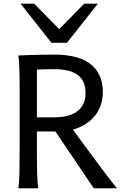

<svg xmlns="http://www.w3.org/2000/svg" viewBox="-20 -1011 677 1031"><path d="M178.2 -212.4Q178.2 -176.3 178.5 -144Q178.7 -111.8 179.4 -84.5Q180.2 -57.1 181.6 -35.6Q183.1 -14.2 185.5 0H78.1Q83.5 -29.3 84.5 -84.7Q85.4 -140.1 85.4 -212.4V-558.1Q85.4 -592.3 84.7 -621.8Q84 -651.4 82.5 -674.8Q81.1 -698.2 78.1 -712.9Q103.5 -713.9 134.3 -715.3Q160.6 -716.3 196.8 -717Q232.9 -717.8 275.9 -717.8Q333 -717.8 380.1 -706.3Q427.2 -694.8 460.9 -670.7Q494.6 -646.5 513.4 -608.4Q532.2 -570.3 532.2 -517.6Q532.2 -473.1 518.3 -439Q504.4 -404.8 481.7 -380.1Q459 -355.5 430.2 -339.4Q401.4 -323.2 371.6 -314.9Q386.2 -294.9 407.5 -265.9Q428.7 -236.8 452.9 -204.3Q477.1 -171.9 501.7 -138.4Q526.4 -105 547.9 -76.7Q569.3 -48.3 585.4 -27.8Q601.6 -7.3 607.9 0H483.4L277.3 -305.2H178.2ZM178.2 -380.9H271Q354 -380.9 396.7 -415Q439.5 -449.2 439.5 -510.3Q439.5 -541.5 429.9 -565.7Q420.4 -589.8 400.1 -606.2Q379.9 -622.6 347.9 -631.1Q315.9 -639.6 271 -639.6Q245.1 -639.6 221.4 -638.9Q197.8 -638.2 178.2 -637.2ZM163.6 -991.2 297.9 -854.5 432.1 -991.2H505.4L339.4 -781.2H256.3L90.3 -991.2Z"/></svg>

Font: Andika Eur
Style: Regular
Weight: 400
Designer: Victor Gaultney, Annie Olsen, Julie Remington, Don Collingsworth, Eric Hays, Becca Hirsbrunner
Foundry: SIL International
Version: Version 5.000